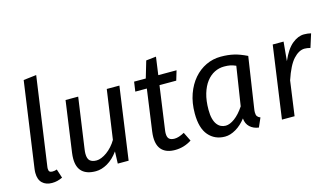

<svg xmlns="http://www.w3.org/2000/svg" viewBox="-86 -1044 2353 1350"><g transform="rotate(-15 1090.5 -369.0)"><path d="M227 -6Q207 3 189 7.5Q171 12 150 12Q106 12 80 -13Q54 -38 54 -87Q54 -94 54.5 -100.5Q55 -107 56 -115L144 -739L238 -750L147 -107Q146 -102 146 -98V-92Q146 -77 153 -71Q160 -65 174 -65Q191 -65 206 -71Z M631 0 634 -88Q598 -38 554.5 -13Q511 12 469 12Q404 12 370.5 -19.5Q337 -51 337 -115Q337 -133 340 -156L392 -527H484L432 -160Q429 -140 429 -126Q429 -89 445.5 -74.5Q462 -60 494 -60Q510 -60 530 -68Q550 -76 570 -90.5Q590 -105 608.5 -125.5Q627 -146 641 -170L692 -527H784L710 0Z M1167 -24Q1111 12 1046 12Q985 12 952.5 -19.5Q920 -51 920 -114Q920 -132 923 -155L965 -457H881L891 -527H976L1012 -649L1085 -657L1067 -527H1200L1179 -457H1057L1013 -142Q1012 -135 1011.5 -129Q1011 -123 1011 -118Q1011 -89 1024 -77.5Q1037 -66 1063 -66Q1093 -66 1135 -89Z M1658 -128Q1655 -110 1655 -99Q1655 -79 1662 -69.5Q1669 -60 1684 -54L1655 12Q1616 7 1591 -16.5Q1566 -40 1563 -79Q1530 -36 1489 -12Q1448 12 1410 12Q1336 12 1290.5 -40.5Q1245 -93 1245 -200Q1245 -278 1267.5 -340.5Q1290 -403 1328 -447Q1366 -491 1416.5 -515Q1467 -539 1524 -539Q1552 -539 1575 -536.5Q1598 -534 1619.5 -529Q1641 -524 1663.5 -515.5Q1686 -507 1713 -494ZM1434 -61Q1464 -61 1500 -87.5Q1536 -114 1570 -165L1614 -449Q1591 -459 1572.5 -462.5Q1554 -466 1529 -466Q1492 -466 1459 -449.5Q1426 -433 1400.5 -400Q1375 -367 1360 -317Q1345 -267 1345 -200Q1345 -162 1352 -135.5Q1359 -109 1371.5 -92.5Q1384 -76 1400 -68.5Q1416 -61 1434 -61Z M1826 0 1900 -527H1979L1966 -388Q2001 -469 2044 -504Q2087 -539 2130 -539Q2158 -539 2181 -533L2150 -435Q2127 -441 2107 -441Q2066 -440 2026.5 -397Q1987 -354 1953 -252L1918 0Z"/></g></svg>

Font: Yekcdsyqcyvpieeyorgstswgcgt
Style: Regular
Weight: 400
Italic angle: -8°
Designer: Carrois Corporate & Edenspiekermann
Foundry: Carrois Corporate GbR & Edenspiekermann AG
Version: Version 2.001